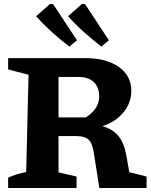

<svg xmlns="http://www.w3.org/2000/svg" viewBox="-20 -948 759 968"><path d="M632 -80 719 -58V0H481L453 -177Q446 -226 426.5 -244Q407 -262 364 -262H275V-79L366 -58V0H21V-52Q52 -68 112 -81L124 -571L21 -598V-655H409Q516 -655 579 -610.5Q642 -566 642 -490Q642 -429 601.5 -380.5Q561 -332 496 -312Q547 -298 576 -263.5Q605 -229 616 -169ZM376 -560H275V-356H412Q480 -398 480 -462Q480 -509 452.5 -534.5Q425 -560 376 -560ZM330 -713Q284 -748 242 -786Q200 -824 162 -866L232 -928L248 -927L368 -745ZM491 -713Q446 -748 403.5 -786Q361 -824 323 -866L393 -928L409 -927L529 -745Z"/></svg>

Font: Piazzolla
Style: Bold
Weight: 700
Designer: Juan Pablo del Peral
Foundry: Huerta Tipografica
Version: Version 1.330